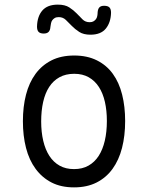

<svg xmlns="http://www.w3.org/2000/svg" viewBox="-20 -800 640 830"><path d="M300 10Q244 10 203 -11Q162 -32 134 -70Q106 -108 92.5 -160.5Q79 -213 79 -276Q79 -339 92.5 -391Q106 -443 133.5 -480.5Q161 -518 202.5 -539Q244 -560 301 -560Q357 -560 399 -539Q441 -518 468 -480.5Q495 -443 508 -391Q521 -339 521 -277Q521 -213 507.5 -160.5Q494 -108 466.5 -70Q439 -32 397.5 -11Q356 10 300 10ZM300 -69Q336 -69 362.5 -84Q389 -99 406.5 -126Q424 -153 433 -191.5Q442 -230 442 -277Q442 -322 433.5 -359.5Q425 -397 407.5 -424Q390 -451 363.5 -466Q337 -481 301 -481Q264 -481 237 -466Q210 -451 192.5 -424Q175 -397 166.5 -359Q158 -321 158 -275Q158 -229 167 -191Q176 -153 193.5 -126Q211 -99 237.5 -84Q264 -69 300 -69ZM198 -684Q197 -669 190 -662Q183 -655 169 -655Q154 -655 147 -662Q140 -669 140 -685Q141 -729 163 -754.5Q185 -780 230 -780Q261 -780 279.5 -768Q298 -756 311.5 -742Q325 -728 337 -716Q349 -704 368 -704Q378 -704 384.5 -708Q391 -712 395 -717.5Q399 -723 400.5 -731Q402 -739 402 -746Q403 -761 409.5 -768Q416 -775 430 -775Q446 -775 453 -768Q460 -761 460 -745Q459 -703 437.5 -676.5Q416 -650 371 -650Q341 -650 322.5 -662Q304 -674 290.5 -688Q277 -702 264.5 -714Q252 -726 234 -726Q223 -726 216.5 -722Q210 -718 206 -712.5Q202 -707 200.5 -699Q199 -691 198 -684Z"/></svg>

Font: Maple Mono Normal NL Light
Style: Regular
Weight: 300
Monospace: yes
Designer: subframe7536
Version: Version 7.000